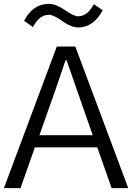

<svg xmlns="http://www.w3.org/2000/svg" viewBox="-24 -972 683 992"><path d="M0 0ZM179.7 -273.4H455.1L369.1 -519.5Q361.3 -542 344.2 -591.3Q327.1 -640.6 320.3 -660.2H314.5Q273.4 -540 266.6 -519.5ZM-3.9 0 269.5 -731.4H365.2L638.7 0H552.7L478.5 -210.9H156.2L82 0ZM100.6 -864.3Q145.5 -952.1 228.5 -952.1Q264.6 -952.1 311.5 -919.9Q358.4 -887.7 378.9 -887.7Q427.7 -887.7 460.9 -950.2L506.8 -918.9Q458 -830.1 380.9 -830.1Q343.8 -830.1 298.3 -862.8Q252.9 -895.5 229.5 -895.5Q177.7 -895.5 146.5 -832Z"/></svg>

Font: Batunionen A1
Style: Regular
Weight: 400
Designer: HanYang I&C Co.,Ltd.
Foundry: HanYang I&C Co.,Ltd.
Version: Version 2.50; ttfautohint (v1.6)